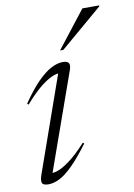

<svg xmlns="http://www.w3.org/2000/svg" viewBox="-83 -772 581 835"><g transform="rotate(-10 207.5 -354.0)"><path d="M39.5 -37 194 -475.5 206.5 -456.5Q192 -461 168.8 -453.2Q145.5 -445.5 113 -420.5Q80.5 -395.5 37.5 -346.5L32 -351.5Q70.5 -408 103.2 -441Q136 -474 163.8 -488.5Q191.5 -503 215 -503Q236 -503 241.8 -493.5Q247.5 -484 240.5 -464L82.5 -19L70 -37.5Q84 -32.5 107.2 -39.2Q130.5 -46 164 -70.5Q197.5 -95 241 -142.5L246.5 -138Q204.5 -81.5 171.8 -49Q139 -16.5 112.8 -3.2Q86.5 10 63.5 10Q39 10 35 -1.5Q31 -13 39.5 -37ZM213 -554.5 340.5 -718H415L414.5 -714L227.5 -554.5Z"/></g></svg>

Font: Newsreader 60pt Light
Style: Italic
Weight: 300
Italic angle: -17°
Designer: Hugues Gentile
Foundry: Production Type
Version: Version 1.003